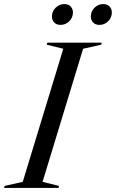

<svg xmlns="http://www.w3.org/2000/svg" viewBox="-59 -925 570 945"><path d="M252.5 -685 171 -705 174 -715H442L439 -705L350 -685L150.5 -30L231.5 -10L229 0H-39L-36 -10L53 -30ZM239 -802.5Q218.5 -802.5 207.5 -814.8Q196.5 -827 196.5 -843.5Q196.5 -869 214.8 -887Q233 -905 257.5 -905Q278 -905 289 -892.8Q300 -880.5 300 -864Q300 -838.5 282 -820.5Q264 -802.5 239 -802.5ZM430.5 -802.5Q410 -802.5 399 -814.8Q388 -827 388 -843.5Q388 -869 406.2 -887Q424.5 -905 449 -905Q469.5 -905 480.5 -892.8Q491.5 -880.5 491.5 -864Q491.5 -838.5 473.5 -820.5Q455.5 -802.5 430.5 -802.5Z"/></svg>

Font: Newsreader Display
Style: Italic
Weight: 400
Italic angle: -17°
Designer: Hugues Gentile
Foundry: Production Type
Version: Version 1.001